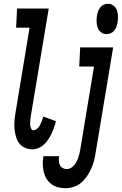

<svg xmlns="http://www.w3.org/2000/svg" viewBox="-20 -780 643 1013"><path d="M151 8Q130 8 111 -0.5Q92 -9 80.5 -25Q69 -41 63.5 -61Q58 -81 56.5 -101.5Q55 -122 56.5 -143.5Q58 -165 62 -186L136 -634H65L70 -735H237L143 -170Q142 -163 141 -155.5Q140 -148 139.5 -141Q139 -134 139 -126.5Q139 -119 140.5 -112.5Q142 -106 145.5 -99.5Q149 -93 156 -93Q167 -93 176.5 -101.5Q186 -110 191.5 -120.5Q197 -131 201 -142Q205 -153 208 -165L275 -141Q271 -124 265.5 -108Q260 -92 252.5 -76Q245 -60 235.5 -45.5Q226 -31 213 -18.5Q200 -6 183.5 1Q167 8 151 8ZM542 -600Q525 -600 512.5 -610Q500 -620 495 -634.5Q490 -649 489.5 -666Q489 -683 492 -699Q494 -711 498 -721.5Q502 -732 509.5 -741.5Q517 -751 528 -755.5Q539 -760 550 -760Q566 -760 579 -750Q592 -740 597 -725.5Q602 -711 602.5 -694Q603 -677 600 -661Q598 -649 594 -638.5Q590 -628 582.5 -618.5Q575 -609 564 -604.5Q553 -600 542 -600ZM327 213Q306 213 286 208Q266 203 250.5 191Q235 179 225 162.5Q215 146 210.5 126Q206 106 205.5 85.5Q205 65 209 44Q209 44 209 44Q209 44 209 44H292Q292 44 292 44Q292 44 292 44Q290 55 290.5 67.5Q291 80 295.5 90Q300 100 310 106Q320 112 332 112Q343 112 353.5 106.5Q364 101 371.5 91.5Q379 82 384.5 71.5Q390 61 393.5 50.5Q397 40 399.5 29Q402 18 404 6L476 -429H398L403 -530H577L485 23Q482 45 476.5 66.5Q471 88 462 108Q453 128 440 148Q427 168 409.5 183Q392 198 370 205.5Q348 213 327 213Z"/></svg>

Font: Iosevka Curly Slab Extended
Style: Bold Italic
Weight: 700
Width: 7
Italic angle: -9°
Monospace: yes
Designer: Belleve Invis
Foundry: Belleve Invis
Version: Version 11.0.0; ttfautohint (v1.8.3)